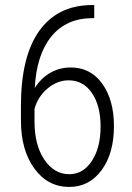

<svg xmlns="http://www.w3.org/2000/svg" viewBox="-20 -736 526 766"><path d="M253.9 -415.5Q208 -415.5 169.2 -382.6Q130.4 -349.6 117.7 -301.3V-250.5Q117.7 -157.7 156.7 -99.4Q195.8 -41 256.3 -41Q312 -41 346.7 -94.2Q381.3 -147.5 381.3 -230.5Q381.3 -314 346.9 -364.7Q312.5 -415.5 253.9 -415.5ZM356 -715.8V-663.6H347.7Q244.1 -663.1 184.8 -590.3Q125.5 -517.6 118.7 -384.8Q143.6 -424.3 180.7 -445.6Q217.8 -466.8 262.7 -466.8Q341.3 -466.8 387.9 -402.1Q434.6 -337.4 434.6 -232.9Q434.6 -124 385.3 -57.1Q335.9 9.8 256.3 9.8Q170.9 9.8 117.2 -63.5Q63.5 -136.7 63.5 -255.9V-313.5Q63.5 -509.3 135.7 -611.6Q208 -713.9 343.3 -715.8Z"/></svg>

Font: MAUL Condensed Light
Style: Light
Weight: 300
Designer: MAUL
Version: Version 2.137; 2017; ttfautohint (v1.8.3)